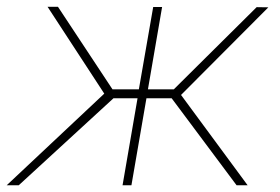

<svg xmlns="http://www.w3.org/2000/svg" viewBox="-58 -549 829 569"><path d="M450.7 -257.8H376L331.5 0H305.2L349.6 -257.8H278.3L-2.4 0H-38.1L251 -271.5L83 -528.8H113.8L275.4 -284.2H353.5L396 -528.3H422.4L380.4 -284.2H457L702.6 -527.8L737.3 -527.3L478.5 -267.6L675.8 0H643.1Z"/></svg>

Font: Roboto Thin
Style: Italic
Weight: 250
Italic angle: -12°
Designer: Google
Version: Version 2.134; 2016